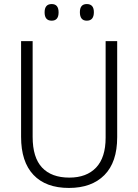

<svg xmlns="http://www.w3.org/2000/svg" viewBox="-20 -917 682 947"><path d="M558 -240Q558 -117 495 -53.5Q432 10 320 10Q206 10 145 -54.5Q84 -119 84 -242V-714H141V-242Q141 -140 187.5 -90.5Q234 -41 322 -41Q407 -41 454 -90.5Q501 -140 501 -238V-714H558ZM200 -856Q200 -897 235 -897Q269 -897 269 -856Q269 -815 235 -815Q200 -815 200 -856ZM374 -857Q374 -897 408 -897Q443 -897 443 -857Q443 -815 408 -815Q374 -815 374 -857Z"/></svg>

Font: Noto Sans Georgian SemiCondensed Light
Style: Regular
Weight: 300
Width: 4
Designer: Monotype Design Team, Akaki Razmadze
Foundry: Google LLC
Version: Version 2.005; ttfautohint (v1.8.4.7-5d5b)